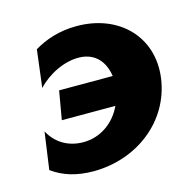

<svg xmlns="http://www.w3.org/2000/svg" viewBox="-78 -548 636 637"><g transform="rotate(-15 239.5 -230.0)"><path d="M127 -279 110 -181H294C269 -127 219 -92 161 -92C109 -92 68 -117 45 -160L27 -32C64 -5 109 10 170 10C318 9 444 -87 464 -230C483 -369 383 -470 238 -470C177 -470 130 -453 91 -430L75 -301C110 -339 168 -369 221 -367C275 -365 304 -328 311 -279Z"/></g></svg>

Font: Jost*
Style: Bold Italic
Weight: 700
Italic angle: -10°
Version: Version 3.7